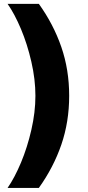

<svg xmlns="http://www.w3.org/2000/svg" viewBox="-20 -757 446 977"><path d="M177.7 199.2H18.6Q54.2 147.9 86.7 70.6Q119.1 -6.8 139.6 -96.4Q160.2 -186 160.2 -269.5Q160.2 -353 139.6 -442.6Q119.1 -532.2 86.7 -609.4Q54.2 -686.5 18.6 -737.3H177.7Q252 -633.8 292 -518.1Q332 -402.3 332 -269.5Q332 -137.2 292.2 -21.2Q252.4 94.7 177.7 199.2Z"/></svg>

Font: Pretendard Std ExtraBold
Style: Regular
Weight: 800
Designer: Base glyphs from Inter by Rasmus Andersson; Hangeul glyphs from Noto Sans CJK(Source Han Sans) by Jang Soo-young and Kan
Foundry: Kil Hyung-jin
Version: Version 1.309